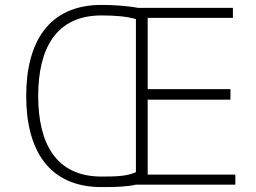

<svg xmlns="http://www.w3.org/2000/svg" viewBox="-20 -753 1044 784"><path d="M535 -50C500 -34 459 -32 395 -32C208 -32 136 -168 136 -361C136 -554 208 -690 395 -690C450 -690 497 -686 535 -675ZM931 -680V-721H543C503 -729 439 -733 395 -733C177 -733 87 -579 87 -361C87 -143 177 11 395 11C458 11 502 9 535 1H941V-40H583V-346H921V-389H583V-680Z"/></svg>

Font: Perun ExtraLight
Style: Regular
Weight: 200
Foundry: Copyright (c) Stefan Peev, Context Ltd, 2016
Version: Version 1.089